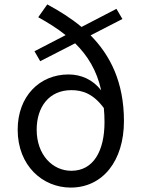

<svg xmlns="http://www.w3.org/2000/svg" viewBox="-20 -836 648 869"><path d="M450 -347C452 -327 453 -305 453 -283C453 -153 403 -63 303 -63C217 -63 146 -136 146 -249C146 -352 202 -428 303 -428C353 -428 402 -412 450 -347ZM162 -559 320 -640C376 -585 418 -518 438 -427C400 -476 347 -499 290 -499C159 -499 60 -400 60 -249C60 -85 174 13 300 13C445 13 541 -108 541 -288C541 -464 479 -586 390 -676L534 -750L507 -796L349 -714C301 -754 248 -787 194 -816L153 -758C198 -733 240 -707 277 -677L136 -604Z"/></svg>

Font: Noto Sans CJK SC
Style: Regular
Weight: 400
Designer: Ryoko NISHIZUKA 西塚涼子 (kana, bopomofo & ideographs); Paul D. Hunt (Latin, Greek & Cyrillic); Sandoll Communications 산돌커뮤니
Foundry: Adobe
Version: Version 2.004;hotconv 1.0.118;makeotfexe 2.5.65603